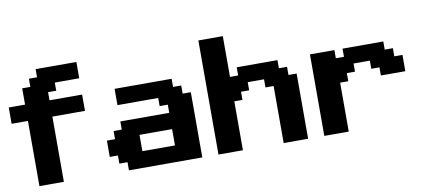

<svg xmlns="http://www.w3.org/2000/svg" viewBox="-75 -1163 3272 1450"><g transform="rotate(-10 1560.5 -437.5)"><path d="M125 0H312.5V-500H562.5V-625H312.5V-687.5H375V-750H562.5V-875H250V-812.5H187.5V-750H125V-625H0V-500H125Z M811.5 0H1374V-500H1311.5V-562.5H1249V-625H811.5V-500H1124V-437.5H1186.5V-375H811.5V-312.5H749V-250H686.5V-125H749V-62.5H811.5ZM1186.5 -125H936.5V-250H1186.5Z M1998 0H2185.5V-500H2123V-562.5H2060.5V-625H1748V-562.5H1685.5V-875H1498V0H1685.5V-375H1748V-437.5H1810.5V-500H1935.5V-437.5H1998Z M2309.6 0H2497.1V-375H2559.6V-437.5H2622.1V-500H2747.1V-437.5H2809.6V-375H2997.1V-500H2934.6V-562.5H2872.1V-625H2559.6V-562.5H2497.1V-625H2309.6Z"/></g></svg>

Font: Faithful 32x
Style: Semibold
Weight: 400
Foundry: Faithful Resource Pack
Version: Version 1.0; January 27, 2023